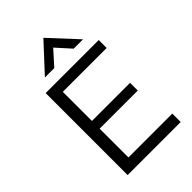

<svg xmlns="http://www.w3.org/2000/svg" viewBox="-275 -1062 1170 1170"><g transform="rotate(-45 310.0 -477.0)"><path d="M498.5 -777H418L334 -870L250.5 -777H169.5L334 -954.5ZM563 0H105.5V-706.5H563V-638H185V-387H513.5V-320.5H185V-72.5H563Z"/></g></svg>

Font: Acari Sans
Style: Regular
Weight: 400
Designer: Alfredo Marco Pradil and Stefan Peev (font) & Cristiano Sobral (main changes)
Foundry: Alfredo Marco Pradil and Stefan Peev (font) & Cristiano Sobral (main changes)
Version: Version 1.063; ttfautohint (v1.8.3)